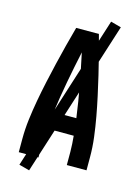

<svg xmlns="http://www.w3.org/2000/svg" viewBox="-132 -891 764 1046"><g transform="rotate(15 250.0 -368.0)"><path d="M59 0V-74Q59 -130 66 -186Q73 -242 83 -297Q93 -352 105 -407Q117 -462 130 -517Q143 -572 157 -626.5Q171 -681 186 -735H314Q329 -681 343 -626.5Q357 -572 370 -517Q383 -462 395 -407Q407 -352 417 -297Q427 -242 434 -186Q441 -130 441 -74V0H330V-74Q330 -96 328.5 -118.5Q327 -141 325 -164H175Q173 -141 171.5 -118.5Q170 -96 170 -74V0ZM186 -260H314Q302 -349 285.5 -437.5Q269 -526 250 -614Q231 -526 214.5 -437.5Q198 -349 186 -260ZM139 81 80 65 361 -817 420 -801Z"/></g></svg>

Font: Zed Mono
Style: Bold
Weight: 700
Monospace: yes
Designer: Belleve Invis
Foundry: Belleve Invis
Version: Version 1.0.0; ttfautohint (v1.8.4)